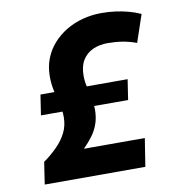

<svg xmlns="http://www.w3.org/2000/svg" viewBox="-80 -783 800 857"><g transform="rotate(-10 320.0 -355.0)"><path d="M54 0 69 -100Q105 -126 132 -153.5Q159 -181 174.5 -212.5Q190 -244 190 -282Q190 -312 182.5 -341.5Q175 -371 167.5 -403Q160 -435 160 -471Q160 -515 174.5 -552Q189 -589 215 -618Q241 -647 275 -667.5Q309 -688 350 -699Q391 -710 435 -710Q469 -710 499 -706Q529 -702 557 -694.5Q585 -687 612 -675L570 -551Q537 -563 506 -568Q475 -573 440 -573Q402 -573 372.5 -559.5Q343 -546 326 -518.5Q309 -491 309 -448Q309 -423 315.5 -395.5Q322 -368 327.5 -341.5Q333 -315 333 -292Q333 -257 323.5 -228.5Q314 -200 296 -175.5Q278 -151 254 -127H530L510 0ZM91 -307 105 -399H500L486 -307Z"/></g></svg>

Font: Georama ExtraCondensed Thin
Style: Bold Italic
Weight: 700
Italic angle: -9°
Version: Version 1.001